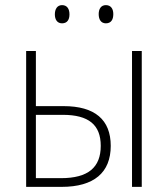

<svg xmlns="http://www.w3.org/2000/svg" viewBox="-20 -729 655 749"><path d="M194 -673C194 -653 203 -638 222 -638C242 -638 251 -652 251 -673C251 -694 242 -709 222 -709C203 -709 194 -693 194 -673ZM365 -674C365 -653 374 -638 393 -638C413 -638 422 -652 422 -674C422 -694 413 -709 393 -709C374 -709 365 -694 365 -674ZM82 0H220C347 0 412 -56 412 -160C412 -262 350 -315 228 -315H120V-530H82ZM495 0H533V-530H495ZM120 -34V-281H225C326 -281 373 -242 373 -160C373 -76 324 -34 218 -34Z"/></svg>

Font: Noto Sans SemiCondensed ExtraLight
Style: Regular
Weight: 200
Width: 4
Designer: Monotype Design Team
Foundry: Monotype Imaging Inc.
Version: Version 2.013